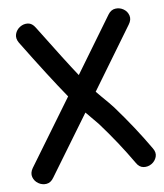

<svg xmlns="http://www.w3.org/2000/svg" viewBox="-81 -783 728 852"><g transform="rotate(-10 283.0 -357.0)"><path d="M94 -22 285 -282 291 -275Q325 -235 335 -222Q407 -125 466 -24Q478 -2 497.5 1Q517 4 534 -6Q551 -16 558 -34.5Q565 -53 552 -74Q492 -177 415 -282Q400 -302 366 -341L346 -365L542 -633Q557 -653 552.5 -672Q548 -691 532 -702.5Q516 -714 496 -713Q476 -712 462 -693L285 -451Q239 -520 134 -691Q121 -713 102 -715.5Q83 -718 66 -707.5Q49 -697 42.5 -678.5Q36 -660 48 -639Q153 -467 222 -366L12 -80Q-2 -60 3 -41Q8 -22 24.5 -10.5Q41 1 60.5 -0.5Q80 -2 94 -22Z"/></g></svg>

Font: Balsamiq Sans
Style: Regular
Weight: 400
Designer: Michael Angeles
Foundry: Balsamiq SRL
Version: Version 1.020; ttfautohint (v1.8.4.7-5d5b);gftools[0.9.26]